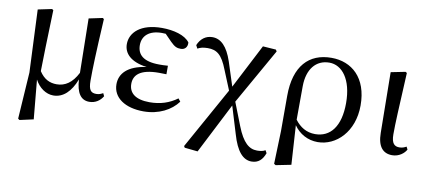

<svg xmlns="http://www.w3.org/2000/svg" viewBox="-68 -782 2761 1241"><g transform="rotate(10 1312.0 -162.0)"><path d="M291 15C356 15 405 -33 437 -116C442 -28 472 15 527 15C568 15 598 -7 616 -37L607 -56C594 -49 582 -43 563 -43C529 -43 512 -58 512 -122C512 -200 515 -295 528 -528L520 -534L430 -515L436 -159C401 -90 355 -60 300 -60C255 -60 217 -77 185 -126C186 -224 190 -323 196 -528L187 -534L96 -515L114 -104L94 202L104 209L194 189L170 -68C197 -17 243 15 291 15Z M883 15C983 15 1063 -28 1107 -88L1092 -107C1040 -69 982 -50 911 -50C819 -50 775 -87 775 -147C775 -203 813 -248 939 -248C950 -248 961 -248 988 -247V-303C964 -301 948 -301 931 -301C825 -301 786 -342 786 -403C786 -465 831 -505 913 -505L938 -504L982 -459C1011 -430 1026 -425 1051 -425C1077 -425 1095 -444 1092 -474C1061 -517 985 -537 908 -537C769 -537 702 -471 702 -395C702 -334 748 -285 854 -271C729 -254 681 -196 681 -128C681 -39 763 15 883 15Z M1627 213C1672 213 1698 187 1714 143L1704 125C1691 134 1671 137 1650 137C1598 137 1556 103 1516 1L1457 -150L1664 -516L1657 -527L1571 -533L1421 -242L1370 -400C1339 -492 1296 -535 1240 -535C1197 -535 1163 -510 1145 -466L1156 -445C1172 -454 1192 -460 1222 -460C1281 -460 1316 -436 1353 -340L1405 -213L1181 190L1187 200L1273 209L1442 -122L1496 55C1528 167 1572 213 1627 213Z M1774 202 1785 209 1885 189 1869 -68C1905 -16 1961 15 2026 15C2147 15 2259 -93 2259 -266C2259 -448 2154 -537 2021 -537C1874 -537 1781 -442 1781 -245V-13ZM1868 -104 1869 -325C1870 -436 1925 -504 2013 -504C2096 -504 2164 -421 2164 -265C2164 -112 2101 -33 2001 -33C1944 -33 1901 -60 1868 -104Z M2515 15C2560 15 2594 -13 2607 -38L2598 -56C2585 -49 2572 -43 2552 -43C2521 -43 2500 -59 2500 -120C2500 -196 2505 -284 2517 -525L2508 -531L2413 -512L2418 -114C2419 -23 2456 15 2515 15Z"/></g></svg>

Font: Noto Serif CJK SC Medium
Style: Regular
Weight: 500
Designer: Ryoko NISHIZUKA 西塚涼子 (kana & ideographs); Frank Grießhammer (Latin, Greek & Cyrillic); Wenlong ZHANG 张文龙 (bopomofo); San
Foundry: Adobe
Version: Version 2.001;hotconv 1.1.0;makeotfexe 2.6.0